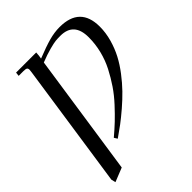

<svg xmlns="http://www.w3.org/2000/svg" viewBox="-252 -842 1170 1170"><g transform="rotate(-45 333.0 -256.5)"><path d="M39.1 169.9 158.2 -637.2Q160.2 -650.9 160.2 -655.8Q160.2 -668.5 153.3 -672.6Q146.5 -676.8 127.9 -676.8H86.9L89.8 -702.1H263.2L261.2 -676.8L257.8 -654.8Q333 -684.6 380.6 -697.8Q428.2 -710.9 473.1 -710.9Q648.9 -710.9 648.9 -539.1Q648.9 -486.8 634 -433.8Q619.1 -380.9 595.5 -335.7Q571.8 -290.5 537.1 -245.1Q502.4 -199.7 467.3 -163.6Q432.1 -127.4 390.1 -91.3Q348.1 -55.2 314.2 -29.8Q280.3 -4.4 243.2 21L230 0Q269.5 -33.2 303 -64.9Q336.4 -96.7 375.7 -139.2Q415 -181.6 445.3 -226.3Q475.6 -271 501.5 -321Q527.3 -371.1 541.3 -427.5Q555.2 -483.9 555.2 -541Q555.2 -669.9 439 -669.9Q415.5 -669.9 398.2 -668.2Q380.9 -666.5 342 -656.2Q303.2 -646 252.9 -626L136.2 162.1L45.9 198.2Z"/></g></svg>

Font: Dihjauti
Style: Bold Italic
Weight: 700
Italic angle: -9°
Designer: T. Christopher White
Version: Version 3.0.0